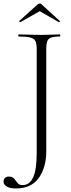

<svg xmlns="http://www.w3.org/2000/svg" viewBox="-63 -819 401 1083"><path d="M275 -625Q277 -625 277 -619Q277 -613 275 -613Q242 -613 225.5 -607Q209 -601 203.5 -586Q198 -571 198 -542V34Q198 126 155.5 185Q113 244 27 244Q-7 244 -25 233Q-43 222 -43 206Q-43 192 -35 184.5Q-27 177 -14 177Q3 177 11.5 184Q20 191 26 200.5Q32 210 40.5 217.5Q49 225 65 225Q103 225 123.5 182.5Q144 140 144 43V-544Q144 -573 136.5 -587.5Q129 -602 107.5 -607.5Q86 -613 42 -613Q40 -613 40 -619Q40 -625 42 -625Q71 -625 103 -623.5Q135 -622 170 -622Q202 -622 228 -623.5Q254 -625 275 -625ZM46 -701 149 -794Q154 -799 161 -799Q168 -799 172 -794L274 -701Q277 -700 274 -696.5Q271 -693 269 -694L161 -756L52 -694Q51 -693 47.5 -696.5Q44 -700 46 -701Z"/></svg>

Font: Cormorant Garamond Light Light
Style: Regular
Weight: 300
Version: Version 4.001